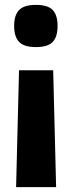

<svg xmlns="http://www.w3.org/2000/svg" viewBox="-20 -571 294 787"><path d="M198 -283 210 196H46L58 -283ZM216 -465Q216 -420 196 -399Q176 -378 127 -378Q79 -378 58.5 -399Q38 -420 38 -465Q38 -509 58.5 -530Q79 -551 127 -551Q176 -551 196 -530Q216 -509 216 -465Z"/></svg>

Font: Georama ExtraCondensed Thin
Style: Bold
Weight: 700
Version: Version 1.001